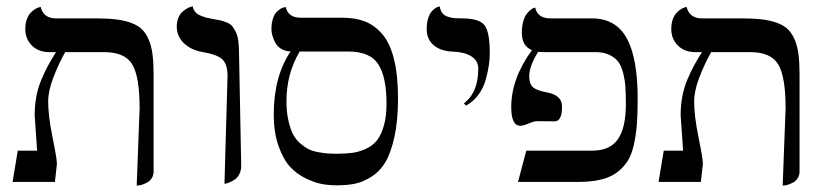

<svg xmlns="http://www.w3.org/2000/svg" viewBox="-20 -579 2611 611"><path d="M415 11.7 424.3 -234.4Q424.3 -335.9 400.6 -374.5Q377 -413.1 312 -413.1H187.5Q166 -375 149.7 -332.3Q133.3 -289.6 133.3 -255.9Q133.3 -210 147.2 -142.1Q161.1 -74.2 161.1 -57.6L154.8 0H20L36.6 -99.6H98.1Q90.3 -211.9 90.3 -212.4Q90.3 -243.7 95.7 -272.2Q101.1 -300.8 112.1 -326.4Q123 -352.1 132.8 -370.1Q142.6 -388.2 158.2 -413.1H137.2Q102.5 -413.1 81.5 -434.1Q60.5 -455.1 60.5 -486.8Q60.5 -504.4 65.7 -518.1Q70.8 -531.7 77.9 -538.8Q85 -545.9 92 -550.3Q99.1 -554.7 104.5 -555.7L109.4 -557.1Q118.2 -520.5 158.2 -520.5H284.2Q321.8 -520.5 348.6 -517.3Q375.5 -514.2 397 -506.3Q418.5 -498.5 431.4 -486.1Q444.3 -473.6 453.1 -453.1Q461.9 -432.6 465.3 -406.5Q468.8 -380.4 468.8 -343.8V-33.2Q468.8 -21.5 463.1 -12.5Q457.5 -3.4 449.7 1Q441.9 5.4 434.1 8.1Q426.3 10.7 420.9 11.2Z M694.3 5.9 704.1 -336.4Q704.1 -376 686.5 -391.1Q668.9 -406.2 626 -413.1Q588.4 -419.4 565.4 -441.4Q542.5 -463.4 542.5 -494.1Q542.5 -509.8 547.6 -522.2Q552.7 -534.7 560.3 -541.3Q567.9 -547.9 575.4 -552.2Q583 -556.6 588.4 -557.6L593.3 -559.1Q594.7 -548.8 601.1 -541.3Q607.4 -533.7 618.4 -529.3Q629.4 -524.9 636.5 -522.9Q643.6 -521 655.3 -519Q672.9 -516.1 681.2 -514.2Q689.5 -512.2 701.4 -507.6Q713.4 -502.9 719 -495.8Q724.6 -488.8 730.5 -477.1Q736.3 -465.3 738.5 -447.8Q740.7 -430.2 740.7 -406.2L747.6 -51.3Q747.6 -37.1 742.2 -25.9Q736.8 -14.6 729 -9Q721.2 -3.4 713.1 0.2Q705.1 3.9 699.7 4.9Z M1088.9 -415H933.6Q891.6 -344.2 891.6 -256.8Q891.6 -223.1 897.5 -196.5Q903.3 -169.9 912.1 -152.6Q920.9 -135.3 935.3 -122.8Q949.7 -110.4 962.2 -104.2Q974.6 -98.1 993.2 -94.7Q1011.7 -91.3 1023.7 -90.6Q1035.6 -89.8 1053.7 -89.8Q1082 -89.8 1102.5 -92.8Q1123 -95.7 1144.5 -105.5Q1166 -115.2 1179.4 -132.1Q1192.9 -148.9 1201.4 -178.5Q1210 -208 1210 -249Q1210 -334 1183.8 -374.5Q1157.7 -415 1088.9 -415ZM1050.8 10.7Q1027.3 10.7 1004.4 6.6Q981.4 2.4 952.4 -11.7Q923.3 -25.9 902.1 -49.3Q880.9 -72.8 866 -115.5Q851.1 -158.2 851.1 -214.8Q851.1 -335.4 904.8 -415.5Q888.2 -415.5 875.2 -423.3Q862.3 -431.2 856 -443.1Q849.6 -455.1 846.7 -466.1Q843.8 -477.1 843.8 -485.8Q843.8 -504.9 848.4 -519.3Q853 -533.7 859.9 -540.5Q866.7 -547.4 873.3 -551.3Q879.9 -555.2 884.3 -555.7L889.2 -556.6Q897 -522.5 937.5 -522.5H1071.8Q1112.3 -522.5 1143.1 -510Q1173.8 -497.6 1197.8 -469Q1221.7 -440.4 1234.1 -389.4Q1246.6 -338.4 1246.6 -265.6Q1246.6 -194.8 1235.1 -143.1Q1223.6 -91.3 1206.1 -62.3Q1188.5 -33.2 1161.1 -16.1Q1133.8 1 1108.6 5.9Q1083.5 10.7 1050.8 10.7Z M1462.4 -242.7 1456.5 -250.5Q1502 -284.2 1502 -360.8Q1502 -385.3 1480.7 -399.2Q1459.5 -413.1 1422.9 -414.6Q1382.3 -416 1360.1 -435.1Q1337.9 -454.1 1337.9 -486.8Q1337.9 -505.9 1342.3 -520Q1346.7 -534.2 1352.5 -541.3Q1358.4 -548.3 1364.5 -552.5Q1370.6 -556.6 1375 -557.6L1379.4 -558.6Q1381.3 -545.4 1387.9 -537.1Q1394.5 -528.8 1406.2 -525.4Q1418 -522 1426.5 -521.2Q1435.1 -520.5 1450.2 -520.5Q1503.9 -520.5 1521.2 -499.5Q1538.6 -478.5 1538.6 -410.6Q1538.6 -391.1 1535.6 -370.8Q1532.7 -350.6 1525.6 -325Q1518.6 -299.3 1502.2 -277.1Q1485.8 -254.9 1462.4 -242.7Z M1971.7 -248Q1971.7 -280.3 1970.2 -302Q1968.8 -323.7 1963.1 -346.4Q1957.5 -369.1 1947.3 -382.6Q1937 -396 1918.9 -404.5Q1900.9 -413.1 1875.5 -413.1H1710Q1700.7 -413.1 1692.4 -414.1Q1664.1 -367.7 1664.1 -336.4Q1664.1 -313 1675.5 -302Q1687 -291 1721.7 -284.7Q1768.6 -275.9 1768.6 -239.7Q1768.6 -192.9 1745.1 -192.9Q1738.8 -192.9 1719.2 -193.1Q1699.7 -193.4 1689.5 -193.4Q1679.2 -193.4 1662.4 -186Q1645.5 -178.7 1635.7 -178.7Q1606.9 -178.7 1606.9 -238.3Q1606.9 -328.6 1672.4 -418.9Q1672.4 -418.9 1672.9 -419.4Q1640.6 -432.6 1640.6 -474.6Q1640.6 -494.6 1645 -510.3Q1649.4 -525.9 1655.5 -533.9Q1661.6 -542 1668 -547.1Q1674.3 -552.2 1678.7 -553.7L1683.1 -554.7Q1690.9 -520.5 1731.9 -520.5H1863.8Q1939.9 -520.5 1974.6 -457Q2009.3 -393.6 2009.3 -264.6Q2009.3 -216.3 2006.6 -182.1Q2003.9 -147.9 1996.6 -116.2Q1989.3 -84.5 1975.8 -64.2Q1962.4 -43.9 1941.2 -28.8Q1919.9 -13.7 1889.4 -6.8Q1858.9 0 1817.4 0H1628.4L1654.8 -99.6H1864.7Q1921.4 -99.6 1946.5 -136.2Q1971.7 -172.9 1971.7 -248Z M2470.7 11.7 2480 -234.4Q2480 -335.9 2456.3 -374.5Q2432.6 -413.1 2367.7 -413.1H2243.2Q2221.7 -375 2205.3 -332.3Q2189 -289.6 2189 -255.9Q2189 -210 2202.9 -142.1Q2216.8 -74.2 2216.8 -57.6L2210.4 0H2075.7L2092.3 -99.6H2153.8Q2146 -211.9 2146 -212.4Q2146 -243.7 2151.4 -272.2Q2156.7 -300.8 2167.7 -326.4Q2178.7 -352.1 2188.5 -370.1Q2198.2 -388.2 2213.9 -413.1H2192.9Q2158.2 -413.1 2137.2 -434.1Q2116.2 -455.1 2116.2 -486.8Q2116.2 -504.4 2121.3 -518.1Q2126.5 -531.7 2133.5 -538.8Q2140.6 -545.9 2147.7 -550.3Q2154.8 -554.7 2160.2 -555.7L2165 -557.1Q2173.8 -520.5 2213.9 -520.5H2339.8Q2377.4 -520.5 2404.3 -517.3Q2431.2 -514.2 2452.6 -506.3Q2474.1 -498.5 2487.1 -486.1Q2500 -473.6 2508.8 -453.1Q2517.6 -432.6 2521 -406.5Q2524.4 -380.4 2524.4 -343.8V-33.2Q2524.4 -21.5 2518.8 -12.5Q2513.2 -3.4 2505.4 1Q2497.6 5.4 2489.7 8.1Q2481.9 10.7 2476.6 11.2Z"/></svg>

Font: Libertinage
Style: b
Weight: 400
Designer: OSP
Foundry: OSP
Version: Version 1.0; 2008; OFL relea